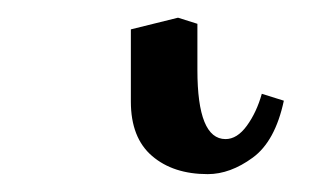

<svg xmlns="http://www.w3.org/2000/svg" viewBox="-20 41 371 217"><path d="M127.9 74.2 181.2 61 203.1 67.9V120.1Q203.1 198.2 234.9 198.2Q248 198.2 259 183.1Q270 168 275.9 147L300.8 154.8Q291 200.7 265.6 219.2Q240.2 237.8 214.8 237.8Q175.8 237.8 151.9 217.3Q127.9 196.8 127.9 155.8Z"/></svg>

Font: Linux Libertine Capitals
Style: Small Caps
Weight: 400
Designer: Philipp H. Poll
Foundry: Philipp H. Poll
Version: Version 5.1.3